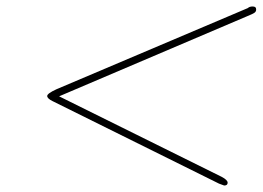

<svg xmlns="http://www.w3.org/2000/svg" viewBox="-20 -549 818 598"><path d="M155.8 -271 752 -523.9Q756.8 -528.8 767.1 -528.8Q778.3 -528.8 777.8 -519Q777.8 -513.2 772.9 -509.5Q768.1 -505.9 751 -499L164.1 -249L670.9 2Q689 11.7 689 20Q689 28.8 678.2 28.8Q677.2 28.8 662.1 22.9L144 -233.9Q127 -242.2 127 -250Q127 -257.8 155.8 -271Z"/></svg>

Font: CMU Serif Extra
Style: RomanSlanted
Weight: 500
Italic angle: -9.46001°
Version: Version 0.7.0